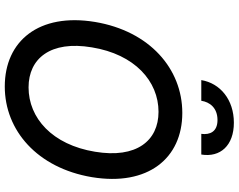

<svg xmlns="http://www.w3.org/2000/svg" viewBox="-118 -876 1004 808"><g transform="rotate(90 384.0 -472.0)"><path d="M725.5 -356.5C764.6 -592.7 646 -737.2 455.3 -737.2C269.2 -737.2 110.8 -599.4 72.4 -370C33.4 -134.2 152 9.9 344.1 9.9C529.1 9.9 686.8 -127.1 725.5 -356.5ZM179.3 -356.5C208.5 -536.9 321.7 -637.1 450.6 -637.1C572.4 -637.1 647.7 -544 618.6 -370C589.1 -189.6 476.6 -90.2 347.7 -90.2C226.2 -90.2 149.9 -182.5 179.3 -356.5ZM317.1 -817.1H404.1C409.4 -852.6 433.9 -885.3 485.1 -885.3C534.1 -885.3 548.3 -853.7 543.3 -817.1H630.3C643.5 -896.7 592.7 -954.2 496.4 -954.2C399.5 -954.2 330.3 -896.7 317.1 -817.1Z"/></g></svg>

Font: Magic Ui Pro Medium
Style: Italic
Weight: 500
Italic angle: -9.39999°
Designer: Stefan Endress, Andreas Faust
Version: Version 1.000;FEAKit 1.0